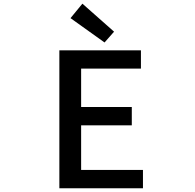

<svg xmlns="http://www.w3.org/2000/svg" viewBox="-20 -1005 1040 1025"><path d="M296.9 0V-736.3H732.4V-638.7H413.1V-433.6H683.6V-335.9H413.1V-97.7H743.2V0ZM538.1 -778.3 356.4 -908.2 419.9 -985.4 588.9 -835.9Z"/></svg>

Font: Gen Shin Gothic Monospace Medium
Style: Regular
Weight: 500
Designer: [Source Han Sans]
Ryoko NISHIZUKA  (kana & ideographs); Paul D. Hunt (Latin, Greek & Cyrillic); Wenlong ZHANG  (bopomofo
Version: Version 1.002.20150607